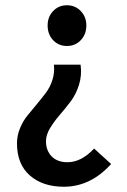

<svg xmlns="http://www.w3.org/2000/svg" viewBox="-20 -523 484 734"><path d="M224.1 190.9Q143.1 190.9 94 147.7Q44.9 104.5 44.9 24.9Q44.9 -4.4 56.4 -32.5Q67.9 -60.5 84.7 -81.1Q101.6 -101.6 120.8 -124.8Q140.1 -147.9 155.8 -168.7Q171.4 -189.5 180.4 -217.5Q189.5 -245.6 186 -275.9H288.1Q293.5 -235.4 282 -198.7Q270.5 -162.1 250 -135Q229.5 -107.9 208.3 -83.5Q187 -59.1 171.4 -33.2Q155.8 -7.3 155.8 17.1Q155.8 52.7 177.7 75Q199.7 97.2 237.8 97.2Q291 97.2 339.8 44.9L404.8 104Q326.2 190.9 224.1 190.9ZM162.1 -425.8Q162.1 -458.5 183.1 -480.7Q204.1 -502.9 235.8 -502.9Q267.6 -502.9 288.8 -480.7Q310.1 -458.5 310.1 -425.8Q310.1 -391.6 288.8 -369.4Q267.6 -347.2 235.8 -347.2Q204.1 -347.2 183.1 -369.4Q162.1 -391.6 162.1 -425.8Z"/></svg>

Font: Source Sans 3 Semibold
Style: Regular
Weight: 600
Designer: Paul D. Hunt
Foundry: Adobe
Version: Version 3.052;hotconv 1.1.0;makeotfexe 2.6.0